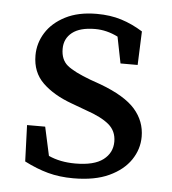

<svg xmlns="http://www.w3.org/2000/svg" viewBox="-43 -528 519 580"><g transform="rotate(5 217.0 -237.5)"><path d="M200 13Q158 13 123 3.5Q88 -6 51 -25L47 -135H102L121 -48Q156 -32 202 -32Q259 -32 286.5 -53Q314 -74 314 -108Q314 -140 291 -159.5Q268 -179 221 -195L175 -212Q120 -232 87 -264Q54 -296 54 -347Q54 -384 74 -416Q94 -448 133 -468Q172 -488 228 -488Q269 -488 302.5 -477.5Q336 -467 368 -447L364 -345H312L296 -425Q262 -442 227 -442Q181 -442 157.5 -423.5Q134 -405 134 -374Q134 -341 154.5 -324Q175 -307 226 -288L257 -277Q332 -249 363.5 -213Q395 -177 395 -130Q395 -92 373 -59.5Q351 -27 308 -7Q265 13 200 13Z"/></g></svg>

Font: Source Serif Pro
Style: Regular
Weight: 400
Designer: Frank Grießhammer
Foundry: Adobe Systems Incorporated
Version: Version 3.001;hotconv 1.0.111;makeotfexe 2.5.65597